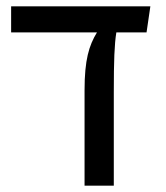

<svg xmlns="http://www.w3.org/2000/svg" viewBox="-20 -584 523 604"><path d="M15 -482H285C260 -441 246 -396 246 -300V0H338V-294C338 -394 340 -445 346 -482H441L453 -564H15Z"/></svg>

Font: FiraGO Unicode
Style: Regular
Weight: 400
Designer: bBox Type
Foundry: bBox Type GmbH
Version: Version 1.001;PS 001.001;hotconv 1.0.88;makeotf.lib2.5.64775